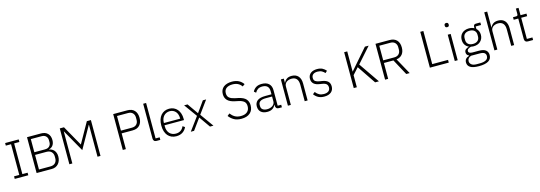

<svg xmlns="http://www.w3.org/2000/svg" viewBox="26 -2069 10156 3611"><g transform="rotate(-15 5104.0 -264.0)"><path d="M63 0V-50H165V-648H63V-698H327V-648H225V-50H327V0Z M489 -698H762Q844 -698 890.5 -651.5Q937 -605 937 -522Q937 -486 927.5 -459Q918 -432 903 -414Q888 -396 868.5 -385Q849 -374 830 -370V-366Q854 -363 878 -351.5Q902 -340 921 -319.5Q940 -299 952 -268.5Q964 -238 964 -197Q964 -154 951.5 -118Q939 -82 915.5 -55.5Q892 -29 859.5 -14.5Q827 0 787 0H489ZM549 -53H771Q834 -53 867 -87.5Q900 -122 900 -177V-214Q900 -268 867 -302.5Q834 -337 771 -337H549ZM549 -389H756Q813 -389 843 -419.5Q873 -450 873 -498V-536Q873 -584 843 -614.5Q813 -645 756 -645H549Z M1675 -621H1671L1430 -194L1189 -621H1185V0H1127V-698H1209L1430 -305H1433L1654 -698H1733V0H1675Z M2167 0V-698H2441Q2532 -698 2580 -645.5Q2628 -593 2628 -503Q2628 -412 2580 -359.5Q2532 -307 2441 -307H2227V0ZM2227 -360H2441Q2501 -360 2532.5 -393.5Q2564 -427 2564 -479V-527Q2564 -578 2532.5 -611.5Q2501 -645 2441 -645H2227Z M2825 0Q2794 0 2778 -17Q2762 -34 2762 -62V-740H2819V-50H2898V0Z M3209 12Q3158 12 3116.5 -6Q3075 -24 3045.5 -58.5Q3016 -93 3000.5 -143Q2985 -193 2985 -256Q2985 -319 3000.5 -368.5Q3016 -418 3045.5 -452.5Q3075 -487 3116 -505.5Q3157 -524 3208 -524Q3257 -524 3297 -505.5Q3337 -487 3365 -454Q3393 -421 3408.5 -374.5Q3424 -328 3424 -272V-245H3045V-220Q3045 -180 3056.5 -146.5Q3068 -113 3089.5 -89Q3111 -65 3142 -51.5Q3173 -38 3212 -38Q3324 -38 3367 -141L3409 -113Q3385 -56 3333.5 -22Q3282 12 3209 12ZM3208 -476Q3171 -476 3141 -462.5Q3111 -449 3089.5 -425Q3068 -401 3056.5 -367.5Q3045 -334 3045 -294V-289H3362V-297Q3362 -337 3351 -370.5Q3340 -404 3319.5 -427Q3299 -450 3270.5 -463Q3242 -476 3208 -476Z M3491 0 3681 -258 3498 -512H3565L3711 -303H3714L3863 -512H3927L3745 -262L3932 0H3865L3714 -216H3712L3555 0Z M4478 12Q4392 12 4334.5 -20.5Q4277 -53 4236 -107L4281 -144Q4318 -95 4364.5 -68Q4411 -41 4480 -41Q4561 -41 4604.5 -79.5Q4648 -118 4648 -187Q4648 -251 4611 -281Q4574 -311 4507 -325L4445 -338Q4345 -358 4300 -405Q4255 -452 4255 -525Q4255 -571 4271 -605.5Q4287 -640 4316.5 -663Q4346 -686 4387.5 -698Q4429 -710 4479 -710Q4557 -710 4611 -682Q4665 -654 4700 -603L4655 -570Q4626 -612 4582.5 -634.5Q4539 -657 4476 -657Q4401 -657 4357.5 -624.5Q4314 -592 4314 -527Q4314 -465 4353 -436Q4392 -407 4457 -394L4519 -381Q4623 -358 4665 -310Q4707 -262 4707 -190Q4707 -94 4646 -41Q4585 12 4478 12Z M5207 0Q5174 0 5159 -17Q5144 -34 5142 -63V-81H5137Q5120 -38 5081 -13Q5042 12 4982 12Q4901 12 4857 -27.5Q4813 -67 4813 -139Q4813 -207 4861.5 -247Q4910 -287 5021 -287H5139V-347Q5139 -474 5008 -474Q4957 -474 4923 -452.5Q4889 -431 4868 -391L4832 -421Q4853 -466 4896.5 -495Q4940 -524 5010 -524Q5100 -524 5148 -479Q5196 -434 5196 -353V-50H5265V0ZM4990 -37Q5021 -37 5048 -45Q5075 -53 5095.5 -67.5Q5116 -82 5127.5 -102.5Q5139 -123 5139 -149V-244H5019Q4942 -244 4907.5 -219.5Q4873 -195 4873 -152V-128Q4873 -83 4905 -60Q4937 -37 4990 -37Z M5382 0V-512H5439V-431H5442Q5459 -471 5495 -497.5Q5531 -524 5593 -524Q5675 -524 5720.5 -473.5Q5766 -423 5766 -329V0H5709V-319Q5709 -397 5675.5 -435Q5642 -473 5578 -473Q5551 -473 5526 -466Q5501 -459 5481.5 -445Q5462 -431 5450.5 -409.5Q5439 -388 5439 -360V0Z M6090 12Q6023 12 5975.5 -13Q5928 -38 5893 -86L5935 -119Q5967 -77 6005 -57Q6043 -37 6094 -37Q6153 -37 6185 -62Q6217 -87 6217 -134Q6217 -175 6192.5 -198.5Q6168 -222 6112 -230L6070 -237Q6035 -242 6006 -252Q5977 -262 5956.5 -279Q5936 -296 5924.5 -320.5Q5913 -345 5913 -380Q5913 -416 5926.5 -443Q5940 -470 5963 -488Q5986 -506 6018 -515Q6050 -524 6087 -524Q6151 -524 6192 -502Q6233 -480 6262 -445L6224 -410Q6204 -434 6170.5 -454.5Q6137 -475 6084 -475Q6029 -475 5998.5 -451Q5968 -427 5968 -383Q5968 -338 5995.5 -318Q6023 -298 6078 -289L6119 -283Q6197 -271 6234.5 -236.5Q6272 -202 6272 -140Q6272 -68 6223.5 -28Q6175 12 6090 12Z M6837 -360 6724 -235V0H6664V-698H6724V-305H6726L6838 -434L7068 -698H7141L6878 -401L7154 0H7080Z M7334 0H7274V-698H7548Q7638 -698 7686.5 -647Q7735 -596 7735 -504Q7735 -423 7695.5 -373Q7656 -323 7581 -313L7753 0H7686L7519 -309H7334ZM7548 -360Q7608 -360 7639.5 -393.5Q7671 -427 7671 -479V-527Q7671 -578 7639.5 -611.5Q7608 -645 7548 -645H7334V-360Z M8146 0V-698H8206V-53H8514V0Z M8659 -651Q8639 -651 8629.5 -661Q8620 -671 8620 -687V-697Q8620 -713 8629.5 -723Q8639 -733 8659 -733Q8679 -733 8688.5 -723Q8698 -713 8698 -697V-687Q8698 -671 8688.5 -661Q8679 -651 8659 -651ZM8631 -512H8688V0H8631Z M9294 60Q9294 138 9231.5 175Q9169 212 9048 212Q8931 212 8879 178Q8827 144 8827 84Q8827 40 8850 14Q8873 -12 8915 -24V-32Q8867 -51 8867 -102Q8867 -140 8892 -160Q8917 -180 8954 -190V-194Q8909 -214 8884 -254Q8859 -294 8859 -350Q8859 -389 8872 -421Q8885 -453 8909.5 -476Q8934 -499 8968.5 -511.5Q9003 -524 9045 -524Q9104 -524 9148 -499V-524Q9148 -547 9159 -561.5Q9170 -576 9195 -576H9283V-526H9179V-477Q9205 -454 9219 -421.5Q9233 -389 9233 -350Q9233 -311 9219.5 -279Q9206 -247 9181.5 -223.5Q9157 -200 9122.5 -187.5Q9088 -175 9046 -175Q9032 -175 9019 -177Q9006 -179 8993 -181Q8960 -172 8938.5 -156.5Q8917 -141 8917 -115Q8917 -69 8999 -69H9118Q9211 -69 9252.5 -34.5Q9294 0 9294 60ZM9239 64Q9239 27 9212.5 5.5Q9186 -16 9118 -16H8952Q8919 -5 8900 17Q8881 39 8881 72Q8881 112 8914 138.5Q8947 165 9014 165H9078Q9153 165 9196 140.5Q9239 116 9239 64ZM9046 -221Q9105 -221 9138.5 -250.5Q9172 -280 9172 -334V-366Q9172 -419 9138.5 -448.5Q9105 -478 9046 -478Q8986 -478 8953 -448.5Q8920 -419 8920 -366V-334Q8920 -280 8953.5 -250.5Q8987 -221 9046 -221Z M9403 -740H9460V-431H9463Q9480 -471 9516 -497.5Q9552 -524 9614 -524Q9696 -524 9741.5 -473.5Q9787 -423 9787 -329V0H9730V-319Q9730 -397 9696.5 -435Q9663 -473 9599 -473Q9572 -473 9547 -466Q9522 -459 9502.5 -445Q9483 -431 9471.5 -409.5Q9460 -388 9460 -360V0H9403Z M10054 0Q10023 0 10007 -17Q9991 -34 9991 -63V-462H9902V-512H9960Q9981 -512 9988.5 -520.5Q9996 -529 9996 -551V-655H10048V-512H10164V-462H10048V-50H10156V0Z"/></g></svg>

Font: IBM Plex Sans KR Light
Style: Regular
Weight: 300
Designer: Mike Abbink; Paul van der Laan; Pieter van Rosmalen; Wujin Sim; Chorong Kim; Dohee Lee;
Foundry: Sandoll Inc.
Version: Version 1.001